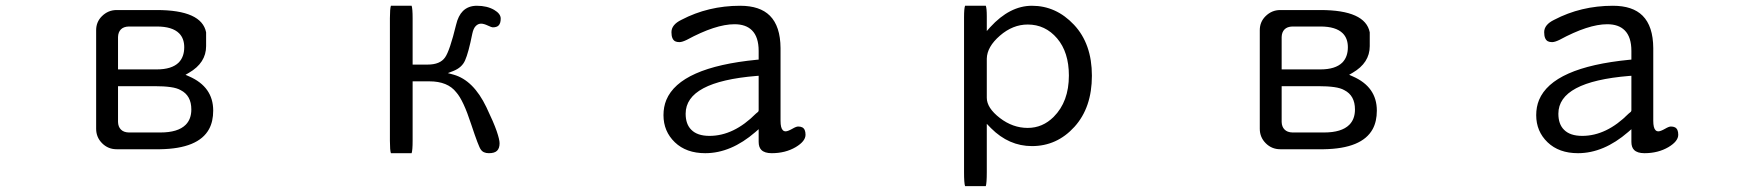

<svg xmlns="http://www.w3.org/2000/svg" viewBox="-20 -512 6040 660"><path d="M385.7 -273.4V-384.8Q386.2 -401.4 395.5 -410.9Q404.8 -420.4 422.9 -420.9H518.6Q572.3 -420.9 595.7 -397.5Q613.3 -379.9 613.3 -349.6Q613.3 -316.4 594.2 -296.9Q570.3 -273.4 518.6 -273.4ZM385.7 -215.8H510.7Q543.9 -215.8 566.2 -212.6Q588.4 -209.5 601.1 -202.1Q637.7 -183.6 637.7 -135.7Q637.7 -102.5 618.2 -83Q591.8 -56.6 531.2 -56.6H422.9Q404.8 -57.1 395.5 -66.9Q386.2 -76.2 385.7 -92.8ZM688.5 -400.9Q673.3 -477.5 518.6 -477.5H380.9Q351.6 -477.5 330.1 -456.1Q310.5 -436.5 310.5 -408.2V-69.3Q310.5 -40 331.1 -19.5Q351.6 1 380.9 1H530.3Q662.1 -1 698.7 -68.4Q712.9 -94.7 712.9 -131.8Q712.9 -213.4 629.9 -249.5L617.7 -254.9L629.4 -261.7Q688.5 -295.9 688.5 -353.5ZM601.1 -202.1 600.6 -202.6Q600.6 -202.1 601.1 -202.1Z M1395 14.6Q1398.4 4.4 1398.4 -28.3V-232.4H1456.1Q1519 -232.4 1548.3 -194.8Q1572.8 -167.5 1599.6 -85Q1625.5 -6.8 1632.8 2Q1641.1 14.6 1660.6 14.6Q1680.2 14.6 1688.7 6.1Q1697.3 -2.4 1697.3 -19.5Q1697.3 -32.2 1687.3 -61.5Q1677.2 -90.8 1651.9 -143.6Q1607.4 -236.3 1539.1 -255.4L1519.5 -260.7L1538.6 -268.1Q1567.9 -279.8 1578.6 -304.2Q1590.3 -330.1 1603.5 -396Q1607.4 -414.6 1615.5 -422.6Q1623.5 -430.7 1633.8 -430.7Q1643.1 -430.7 1657.7 -423.8Q1663.6 -420.9 1668 -419.4Q1672.4 -418 1673.8 -418Q1687.5 -418 1693.8 -424.3Q1701.2 -431.6 1701.2 -448.2Q1701.2 -464.8 1678.7 -478Q1654.3 -492.2 1619.1 -492.2Q1589.8 -492.2 1571.3 -474.1Q1555.2 -458 1547.9 -427.2Q1525.9 -336.9 1509.8 -314.5Q1492.7 -290 1450.2 -290H1398.4V-449.2Q1398.4 -482.4 1395 -492.2H1323.7Q1320.3 -481.9 1320.3 -449.2V-28.3Q1320.3 4.9 1323.7 14.6Z M2587.9 -251.5V-132.8Q2587.9 -129.9 2585.7 -127.4Q2583.5 -125 2578.6 -121.6Q2502.4 -44.9 2418.9 -44.9Q2377 -44.9 2356.4 -65.9Q2336.9 -85 2336.9 -121.1Q2336.9 -231 2580.6 -251ZM2587.9 -67.9V-24.4Q2587.9 -5.9 2597.2 3.4Q2608.4 14.6 2632.8 14.6Q2679.7 14.6 2715.3 -6.3Q2749 -26.4 2749 -48.8Q2749 -68.4 2737.8 -74.2Q2732.4 -77.1 2723.6 -77.1Q2716.8 -77.1 2703.6 -69.3Q2688 -60.5 2680.7 -60.5Q2674.8 -60.5 2670.9 -64.5Q2663.1 -72.3 2663.1 -96.7V-346.7Q2662.6 -421.9 2626.5 -458Q2592.3 -492.2 2524.4 -492.2Q2414.6 -492.2 2322.3 -443.8Q2288.1 -427.2 2288.1 -401.4Q2288.1 -377 2300.8 -370.1Q2306.6 -367.2 2315.4 -367.2Q2324.7 -367.2 2340.8 -375Q2439.9 -428.7 2504.9 -428.7Q2543.9 -428.7 2564.9 -407.7Q2587.9 -384.8 2587.9 -336.9V-307.1L2581.5 -306.6Q2317.4 -280.8 2270.5 -168.5Q2260.7 -144.5 2260.7 -116.2Q2260.7 -60.5 2299.8 -22.9Q2338.9 14.6 2404.3 14.6Q2492.7 14.6 2576.7 -58.1ZM2578.6 -121.6 2579.1 -122.1Q2579.1 -122.1 2578.6 -121.6Z M3372.1 -175.8V-310.5Q3373 -351.1 3417.2 -389.4Q3461.4 -427.7 3512.7 -427.7Q3573.2 -427.7 3613.8 -380.1Q3654.3 -332.5 3654.3 -252.4Q3654.3 -162.6 3602.1 -110.4Q3564 -72.3 3512.7 -72.3Q3461.4 -72.3 3417 -106.4Q3372.1 -141.1 3372.1 -175.8ZM3368.7 127.9Q3372.1 116.7 3372.1 80.1V-86.4Q3385.3 -72.8 3386.7 -71.3Q3448.2 -9.8 3527.3 -9.8Q3613.3 -9.8 3673.3 -75.9Q3733.4 -142.1 3733.4 -251.7Q3733.4 -361.3 3671.9 -426.8Q3610.4 -492.2 3527.3 -492.2Q3451.2 -492.2 3383.8 -418.5L3372.1 -405.3V-456.1Q3372.1 -483.4 3368.7 -492.2H3297.4Q3293.9 -482.9 3293.9 -452.1V80.1Q3293.9 117.2 3297.4 127.9Z M4385.7 -273.4V-384.8Q4386.2 -401.4 4395.5 -410.9Q4404.8 -420.4 4422.9 -420.9H4518.6Q4572.3 -420.9 4595.7 -397.5Q4613.3 -379.9 4613.3 -349.6Q4613.3 -316.4 4594.2 -296.9Q4570.3 -273.4 4518.6 -273.4ZM4385.7 -215.8H4510.7Q4543.9 -215.8 4566.2 -212.6Q4588.4 -209.5 4601.1 -202.1Q4637.7 -183.6 4637.7 -135.7Q4637.7 -102.5 4618.2 -83Q4591.8 -56.6 4531.2 -56.6H4422.9Q4404.8 -57.1 4395.5 -66.9Q4386.2 -76.2 4385.7 -92.8ZM4688.5 -400.9Q4673.3 -477.5 4518.6 -477.5H4380.9Q4351.6 -477.5 4330.1 -456.1Q4310.5 -436.5 4310.5 -408.2V-69.3Q4310.5 -40 4331.1 -19.5Q4351.6 1 4380.9 1H4530.3Q4662.1 -1 4698.7 -68.4Q4712.9 -94.7 4712.9 -131.8Q4712.9 -213.4 4629.9 -249.5L4617.7 -254.9L4629.4 -261.7Q4688.5 -295.9 4688.5 -353.5ZM4601.1 -202.1 4600.6 -202.6Q4600.6 -202.1 4601.1 -202.1Z M5587.9 -251.5V-132.8Q5587.9 -129.9 5585.7 -127.4Q5583.5 -125 5578.6 -121.6Q5502.4 -44.9 5418.9 -44.9Q5377 -44.9 5356.4 -65.9Q5336.9 -85 5336.9 -121.1Q5336.9 -231 5580.6 -251ZM5587.9 -67.9V-24.4Q5587.9 -5.9 5597.2 3.4Q5608.4 14.6 5632.8 14.6Q5679.7 14.6 5715.3 -6.3Q5749 -26.4 5749 -48.8Q5749 -68.4 5737.8 -74.2Q5732.4 -77.1 5723.6 -77.1Q5716.8 -77.1 5703.6 -69.3Q5688 -60.5 5680.7 -60.5Q5674.8 -60.5 5670.9 -64.5Q5663.1 -72.3 5663.1 -96.7V-346.7Q5662.6 -421.9 5626.5 -458Q5592.3 -492.2 5524.4 -492.2Q5414.6 -492.2 5322.3 -443.8Q5288.1 -427.2 5288.1 -401.4Q5288.1 -377 5300.8 -370.1Q5306.6 -367.2 5315.4 -367.2Q5324.7 -367.2 5340.8 -375Q5439.9 -428.7 5504.9 -428.7Q5543.9 -428.7 5564.9 -407.7Q5587.9 -384.8 5587.9 -336.9V-307.1L5581.5 -306.6Q5317.4 -280.8 5270.5 -168.5Q5260.7 -144.5 5260.7 -116.2Q5260.7 -60.5 5299.8 -22.9Q5338.9 14.6 5404.3 14.6Q5492.7 14.6 5576.7 -58.1ZM5578.6 -121.6 5579.1 -122.1Q5579.1 -122.1 5578.6 -121.6Z"/></svg>

Font: YuPearl-Light
Style: Light
Weight: 300
Designer: Max Yao
Foundry: Max-Everyday
Version: Version 1.011; ttfautohint (v1.8.3)